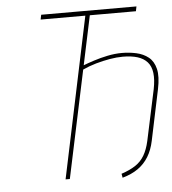

<svg xmlns="http://www.w3.org/2000/svg" viewBox="-52 -747 724 809"><g transform="rotate(-5 310.5 -343.0)"><path d="M477 -510Q447 -510 415.5 -503.5Q384 -497 356.5 -488Q329 -479 311 -472L307 -454Q335 -467 365 -475.5Q395 -484 424 -489Q453 -494 479 -494Q515 -494 541 -486Q567 -478 582.5 -460.5Q598 -443 601.5 -414.5Q605 -386 597 -346L551 -131Q543 -95 528.5 -70.5Q514 -46 490.5 -30.5Q467 -15 431 -3L434 14Q473 3 500 -16Q527 -35 544.5 -63.5Q562 -92 570 -131L615 -345Q626 -398 618 -430.5Q610 -463 588.5 -480Q567 -497 537.5 -503.5Q508 -510 477 -510ZM356 -680H551L555 -700H152L148 -680H337L194 0H212Z"/></g></svg>

Font: Advent Pro Thin
Style: Italic
Weight: 250
Italic angle: -12°
Version: Version 3.000